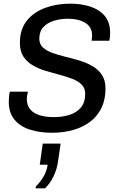

<svg xmlns="http://www.w3.org/2000/svg" viewBox="-20 -716 640 1050"><path d="M263 10Q198.8 10 145.2 -6.6Q91.8 -23.2 59.9 -60.9Q28 -98.5 28 -160Q28 -173.5 29.6 -189.5Q31.2 -205.5 34 -214.8H133Q131 -208.8 128.9 -196Q126.8 -183.2 126.8 -173.8Q126.8 -139.8 145 -118Q163.2 -96.2 196.5 -85.9Q229.8 -75.5 274.2 -75.5Q321.5 -75.5 360.4 -87.9Q399.2 -100.2 422.5 -128.1Q445.8 -156 445.8 -202.8Q445.8 -234 426.4 -253.4Q407 -272.8 375 -285Q343 -297.2 305.4 -307.1Q267.8 -317 229.6 -328.5Q191.5 -340 159.5 -358.6Q127.5 -377.2 108.1 -406.5Q88.8 -435.8 88.8 -481.2Q88.8 -555.5 126.6 -602.8Q164.5 -650 227.2 -673Q290 -696 364 -696Q425.8 -696 475.1 -679.5Q524.5 -663 553.4 -628.1Q582.2 -593.2 582.2 -536.2Q582.2 -529.2 581.8 -519.9Q581.2 -510.5 578.2 -493.2H481Q483.2 -509 483.4 -514.5Q483.5 -520 483.5 -524Q483.5 -568 446.5 -590.8Q409.5 -613.5 350.5 -613.5Q309.8 -613.5 273.9 -602.2Q238 -591 216.5 -567.2Q195 -543.5 195 -504.2Q195 -474.5 214.8 -456.4Q234.5 -438.2 266.5 -426.6Q298.5 -415 337.5 -405.6Q376.5 -396.2 415 -384.6Q453.5 -373 485.5 -354.6Q517.5 -336.2 537.2 -306.8Q557 -277.2 557 -232Q557 -173.5 536.1 -128.5Q515.2 -83.5 476.5 -52.9Q437.8 -22.2 383.6 -6.1Q329.5 10 263 10ZM174.8 313.8 176.2 303.5Q203.2 277 219.9 246.5Q236.5 216 240.5 185H197.5L213.8 69.5H311.5L297 169.2Q291.5 207.8 273.9 246.1Q256.2 284.5 226.5 313.8Z"/></svg>

Font: Chivo Mono Medium
Style: Italic
Weight: 500
Italic angle: -8.05°
Monospace: yes
Designer: Hector Gatti
Foundry: Omnibus-Type
Version: Version 1.008